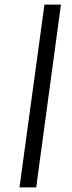

<svg xmlns="http://www.w3.org/2000/svg" viewBox="-20 -819 315 838"><path d="M65 -1 174 -799H246L138 -1Z"/></svg>

Font: Koeln Type Sans Light
Style: Italic
Weight: 300
Italic angle: -7.5°
Designer: Eben Sorkin
Foundry: Eben Sorkin
Version: Version 2.001